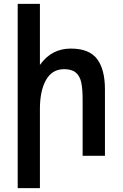

<svg xmlns="http://www.w3.org/2000/svg" viewBox="-20 -810 640 998"><path d="M72 -790H187.5V-472.5Q219 -516.5 259 -537Q299 -557.5 348 -557.5Q443.5 -557.5 484.5 -503.5Q525.5 -449.5 525.5 -345.5V0H409.5V-294Q409.5 -348.5 402.2 -381.8Q395 -415 374 -432.8Q353 -450.5 313 -450.5Q251 -450.5 219.2 -394.2Q187.5 -338 187.5 -244.5V168H72Z"/></svg>

Font: JuliaMono SemiBold
Style: Regular
Weight: 600
Monospace: yes
Designer: cormullion
Foundry: corm
Version: Version 0.055; ttfautohint (v1.8.4)